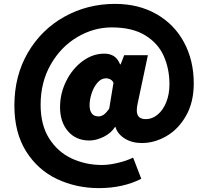

<svg xmlns="http://www.w3.org/2000/svg" viewBox="-20 -770 1070 988"><path d="M54 -227Q54 -380 123.5 -499Q193 -618 311.5 -684Q430 -750 572 -750Q693 -750 785 -697.5Q877 -645 927 -552Q977 -459 977 -341Q977 -244 937.5 -174.5Q898 -105 836.5 -69.5Q775 -34 710 -34Q659 -34 622 -57Q585 -80 574 -117H572Q552 -85 513.5 -66Q475 -47 440 -47Q371 -47 330 -94.5Q289 -142 289 -218Q289 -289 320.5 -352.5Q352 -416 404.5 -455Q457 -494 517 -494Q544 -494 564.5 -482Q585 -470 598 -439H601L619 -486H741L687 -231Q684 -215 684 -202Q684 -179 695.5 -168Q707 -157 731 -157Q763 -157 791 -180Q819 -203 835.5 -244Q852 -285 852 -337Q852 -415 823 -481Q794 -547 727.5 -588Q661 -629 555 -629Q462 -629 377.5 -579Q293 -529 241 -438Q189 -347 189 -231Q189 -127 233 -57.5Q277 12 349 45.5Q421 79 505 79Q541 79 587 68Q633 57 665 41L707 150Q612 198 489 198Q373 198 274 151.5Q175 105 114.5 9Q54 -87 54 -227ZM542 -211 564 -344Q560 -354 549.5 -360.5Q539 -367 525 -367Q501 -367 481.5 -344.5Q462 -322 451.5 -289.5Q441 -257 441 -229Q441 -201 452.5 -186Q464 -171 487 -171Q500 -171 513 -179.5Q526 -188 542 -211Z"/></svg>

Font: Nebula Sans Black
Style: Regular
Weight: 900
Designer: Paul D. Hunt for Adobe (as Source Sans)
Foundry: Nebula Entertainment & Broadcasting LLC
Version: Version 1.010